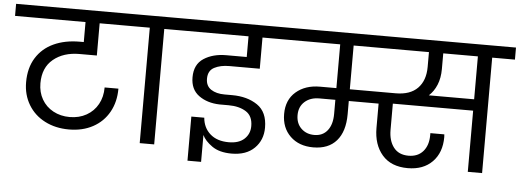

<svg xmlns="http://www.w3.org/2000/svg" viewBox="-79 -887 3005 1110"><g transform="rotate(5 1423.5 -331.5)"><path d="M363 -483Q271 -483 212 -434.5Q153 -386 153 -295Q153 -243 176.5 -202Q200 -161 242.5 -138Q285 -115 338 -115Q393 -115 435.5 -139Q478 -163 501.5 -205.5Q525 -248 525 -303H605Q605 -226 572 -167Q539 -108 479 -75.5Q419 -43 340 -43Q262 -43 200.5 -74.5Q139 -106 104.5 -163.5Q70 -221 70 -294Q70 -377 106.5 -435.5Q143 -494 208 -524Q273 -554 359 -554H382V-670H-27V-740H677V-670H464V-483Z M755 0V-670H623V-740H970V-670H839V0Z M1232 -489Q1181 -489 1145.5 -470.5Q1110 -452 1110 -405Q1110 -363 1140.5 -343Q1171 -323 1219 -323H1263Q1351 -323 1410 -283Q1469 -243 1469 -152Q1469 -80 1421.5 -33Q1374 14 1289 14Q1218 14 1175.5 -16Q1133 -46 1118 -79V77H1039V-179H1114Q1119 -121 1159 -85.5Q1199 -50 1267 -50Q1326 -50 1357.5 -79.5Q1389 -109 1389 -154Q1389 -213 1349 -238Q1309 -263 1248 -263H1195Q1123 -265 1074.5 -300.5Q1026 -336 1026 -406Q1026 -481 1079 -515.5Q1132 -550 1209 -550H1328V-670H908V-740H1561V-670H1409V-489Z M2874 -670H2742V0H2659V-355H2193V-203Q2193 -140 2222.5 -101.5Q2252 -63 2309 -63Q2363 -63 2393.5 -98Q2424 -133 2424 -192V-204H2505Q2506 -197 2506 -188Q2506 -98 2453.5 -44.5Q2401 9 2311 9Q2214 9 2162.5 -50.5Q2111 -110 2111 -207V-348H1938V-271Q1938 -171 1891 -117Q1844 -63 1756 -63Q1673 -63 1622.5 -112Q1572 -161 1572 -241Q1572 -323 1626 -369.5Q1680 -416 1765 -416H1860V-670H1497V-740H2874ZM2204 -416Q2288 -416 2331.5 -460.5Q2375 -505 2375 -584V-670H1938V-416ZM2659 -670H2458V-579Q2458 -527 2441.5 -487Q2425 -447 2396 -421H2659ZM1860 -348H1767Q1715 -348 1682.5 -319Q1650 -290 1650 -241Q1650 -193 1680 -164Q1710 -135 1756 -135Q1805 -135 1832.5 -170Q1860 -205 1860 -266Z"/></g></svg>

Font: DVN-Poppins
Style: Regular
Weight: 400
Designer: Ninad Kale (Devanagari), Jonny Pinhorn (Latin)
Foundry: Indian Type Foundry
Version: 4.004